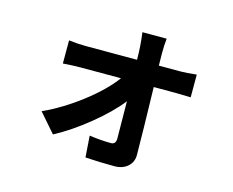

<svg xmlns="http://www.w3.org/2000/svg" viewBox="-98 -764 1197 986"><g transform="rotate(15 500.0 -271.0)"><path d="M554 -478Q554 -550 544 -622H673Q669 -590 669 -539L670 -478H788Q816 -478 870 -484V-363Q822 -365 793 -365H673Q679 -138 680 -8Q681 31 654 55.5Q627 80 583 80Q503 80 428 75L420 -39Q482 -30 535 -30Q561 -30 561 -61Q561 -107 559 -259Q506 -191 414.5 -116.5Q323 -42 236 4L149 -96Q253 -144 349.5 -218.5Q446 -293 499 -365H285Q249 -365 191 -361V-484Q239 -478 282 -478Z"/></g></svg>

Font: Swei Fan Sans CJK TC
Style: Bold
Weight: 700
Version: Version 2.130